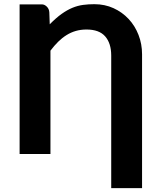

<svg xmlns="http://www.w3.org/2000/svg" viewBox="-20 -754 785 940"><path d="M524.5 167V-482Q524.5 -542 495 -575.8Q465.5 -609.5 403.5 -609.5Q375.5 -609.5 351.2 -602.5Q327 -595.5 305.8 -582.2Q284.5 -569 265 -549.8Q245.5 -530.5 227 -506V0H76V-732.5H185.5Q198 -732.5 209.2 -721.5Q220.5 -710.5 221.5 -693.5L223.5 -635Q254.5 -666.5 281.5 -685.8Q308.5 -705 334.5 -715.8Q360.5 -726.5 386.8 -730Q413 -733.5 442 -733.5Q493 -733.5 535.8 -714Q578.5 -694.5 609.8 -661Q641 -627.5 658.2 -583Q675.5 -538.5 675.5 -488.5V167Z"/></svg>

Font: Lato Heavy
Style: Regular
Weight: 800
Designer: Lukasz Dziedzic
Foundry: tyPoland Lukasz Dziedzic
Version: Version 2.007; 2014-02-27